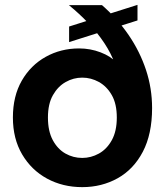

<svg xmlns="http://www.w3.org/2000/svg" viewBox="-20 -761 678 789"><path d="M545 -741V-677L264 -588V-652ZM318 -112Q354 -112 386.5 -130Q419 -148 439.5 -185Q460 -222 460 -278Q460 -334 439.5 -370Q419 -406 386.5 -424Q354 -442 318 -442Q282 -442 250 -424Q218 -406 197.5 -370Q177 -334 177 -278Q177 -222 197 -185Q217 -148 249 -130Q281 -112 318 -112ZM305 -562Q351 -562 393 -546Q435 -530 459 -504L452 -499Q437 -541 409 -583.5Q381 -626 343.5 -665.5Q306 -705 263 -740H399Q463 -684 509 -616.5Q555 -549 580 -473.5Q605 -398 605 -317Q605 -210 567 -137.5Q529 -65 463.5 -28.5Q398 8 318 8Q238 8 173.5 -27Q109 -62 71 -126.5Q33 -191 33 -278Q33 -366 69.5 -429.5Q106 -493 168 -527.5Q230 -562 305 -562Z"/></svg>

Font: Parkinsans Light SemiBold
Style: Regular
Weight: 600
Version: Version 1.000